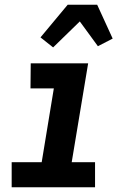

<svg xmlns="http://www.w3.org/2000/svg" viewBox="-20 -786 540 806"><path d="M29 0V-105H155L206 -415H108L109 -520H350L281 -105H379V0ZM203 -587 150 -629 264 -766H388L453 -624L391 -592L315 -696Z"/></svg>

Font: Iosevka Extrabold Oblique
Style: Regular
Weight: 800
Italic angle: -9°
Monospace: yes
Designer: Belleve Invis
Foundry: Belleve Invis
Version: Version 32.5.0; ttfautohint (v1.8.4)